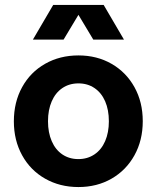

<svg xmlns="http://www.w3.org/2000/svg" viewBox="-20 -740 633 776"><path d="M36 -249.6Q36 -327.1 69.4 -387.7Q102.8 -448.4 162.4 -482.2Q222 -516 297 -516Q372 -516 431 -482Q490 -448 523.5 -387.7Q557 -327.3 557 -250.2Q557 -173 523.5 -112.5Q490 -52 431 -18Q372 16 297 16Q222 16 162.4 -17.9Q102.8 -51.7 69.4 -112.4Q36 -173 36 -249.6ZM420 -249.8Q420 -296 405 -330.5Q390 -365 362 -384Q334.1 -403 297 -403Q260 -403 232 -384Q204 -365 189 -330.3Q174 -295.7 174 -250Q174 -204.3 189.1 -169.5Q204.2 -134.6 232.1 -115.8Q260 -97 296.8 -97Q333.6 -97 361.8 -116Q390 -135 405 -169.7Q420 -204.3 420 -249.8ZM195 -720H399L481 -580H357L297 -680L237 -580H113Z"/></svg>

Font: Uncut Sans Variable
Style: Regular
Weight: 400
Designer: Kasper Nordkvist
Foundry: UNCUT.wtf
Version: Version 1.304;Glyphs 3.2 (3246)